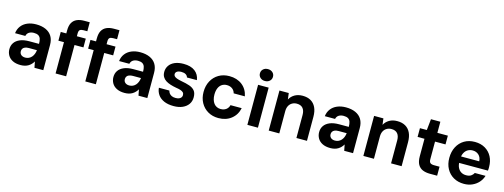

<svg xmlns="http://www.w3.org/2000/svg" viewBox="-15 -1545 6228 2371"><g transform="rotate(15 3099.0 -359.5)"><path d="M236 12Q175 12 134 -9Q93 -30 73 -65.5Q53 -101 53 -143Q53 -190 77 -225Q101 -260 148.5 -280Q196 -300 267 -300H390Q390 -339 381.5 -364.5Q373 -390 352 -402.5Q331 -415 295 -415Q258 -415 233 -399Q208 -383 201 -351H70Q76 -404 105.5 -443Q135 -482 184 -503Q233 -524 296 -524Q367 -524 419 -500.5Q471 -477 498 -432Q525 -387 525 -321V0H412L397 -77Q386 -58 370.5 -41.5Q355 -25 335.5 -13Q316 -1 291 5.5Q266 12 236 12ZM268 -92Q293 -92 313.5 -101.5Q334 -111 349 -128Q364 -145 373 -167.5Q382 -190 385 -215V-218H283Q253 -218 233.5 -210Q214 -202 205 -187.5Q196 -173 196 -155Q196 -135 205 -121Q214 -107 230.5 -99.5Q247 -92 268 -92Z M682 0V-549Q682 -612 703 -649Q724 -686 763 -703Q802 -720 855 -720H926V-605H876Q844 -605 830.5 -592.5Q817 -580 817 -549V0ZM611 -400V-512H931V-400Z M1062 0V-549Q1062 -612 1083 -649Q1104 -686 1143 -703Q1182 -720 1235 -720H1306V-605H1256Q1224 -605 1210.5 -592.5Q1197 -580 1197 -549V0ZM991 -400V-512H1311V-400Z M1566 12Q1505 12 1464 -9Q1423 -30 1403 -65.5Q1383 -101 1383 -143Q1383 -190 1407 -225Q1431 -260 1478.5 -280Q1526 -300 1597 -300H1720Q1720 -339 1711.5 -364.5Q1703 -390 1682 -402.5Q1661 -415 1625 -415Q1588 -415 1563 -399Q1538 -383 1531 -351H1400Q1406 -404 1435.5 -443Q1465 -482 1514 -503Q1563 -524 1626 -524Q1697 -524 1749 -500.5Q1801 -477 1828 -432Q1855 -387 1855 -321V0H1742L1727 -77Q1716 -58 1700.5 -41.5Q1685 -25 1665.5 -13Q1646 -1 1621 5.5Q1596 12 1566 12ZM1598 -92Q1623 -92 1643.5 -101.5Q1664 -111 1679 -128Q1694 -145 1703 -167.5Q1712 -190 1715 -215V-218H1613Q1583 -218 1563.5 -210Q1544 -202 1535 -187.5Q1526 -173 1526 -155Q1526 -135 1535 -121Q1544 -107 1560.5 -99.5Q1577 -92 1598 -92Z M2192 12Q2119 12 2068.5 -10.5Q2018 -33 1991 -72Q1964 -111 1960 -160H2094Q2098 -141 2109.5 -125.5Q2121 -110 2141 -100.5Q2161 -91 2190 -91Q2217 -91 2235 -98.5Q2253 -106 2262 -119Q2271 -132 2271 -148Q2271 -170 2258.5 -182.5Q2246 -195 2223 -202.5Q2200 -210 2166 -215Q2126 -222 2091 -233Q2056 -244 2029.5 -261Q2003 -278 1988 -304Q1973 -330 1973 -367Q1973 -412 1997.5 -448Q2022 -484 2068.5 -504Q2115 -524 2180 -524Q2273 -524 2326 -483.5Q2379 -443 2389 -372H2262Q2256 -395 2235 -408Q2214 -421 2179 -421Q2142 -421 2123 -407.5Q2104 -394 2104 -373Q2104 -358 2114.5 -346.5Q2125 -335 2148 -326.5Q2171 -318 2207 -311Q2271 -300 2315 -284.5Q2359 -269 2382.5 -239.5Q2406 -210 2406 -156Q2406 -105 2379.5 -67.5Q2353 -30 2305.5 -9Q2258 12 2192 12Z M2765 12Q2689 12 2630.5 -22Q2572 -56 2539 -116Q2506 -176 2506 -253Q2506 -333 2539 -394Q2572 -455 2630.5 -489.5Q2689 -524 2766 -524Q2863 -524 2929 -473Q2995 -422 3013 -332H2870Q2861 -368 2832.5 -388.5Q2804 -409 2764 -409Q2728 -409 2700.5 -391Q2673 -373 2658.5 -338.5Q2644 -304 2644 -256Q2644 -221 2652.5 -192.5Q2661 -164 2676.5 -144Q2692 -124 2714.5 -113.5Q2737 -103 2764 -103Q2791 -103 2812.5 -112Q2834 -121 2849 -138.5Q2864 -156 2870 -181H3013Q2995 -93 2928.5 -40.5Q2862 12 2765 12Z M3134 0V-512H3269V0ZM3202 -579Q3166 -579 3142.5 -600.5Q3119 -622 3119 -655Q3119 -688 3142.5 -709.5Q3166 -731 3202 -731Q3239 -731 3262.5 -709.5Q3286 -688 3286 -655Q3286 -622 3262.5 -600.5Q3239 -579 3202 -579Z M3407 0V-512H3526L3536 -432Q3558 -474 3600.5 -499Q3643 -524 3702 -524Q3764 -524 3807 -499Q3850 -474 3873 -425.5Q3896 -377 3896 -306V0H3761V-294Q3761 -350 3735 -380.5Q3709 -411 3657 -411Q3625 -411 3598.5 -396Q3572 -381 3557 -353Q3542 -325 3542 -284V0Z M4196 12Q4135 12 4094 -9Q4053 -30 4033 -65.5Q4013 -101 4013 -143Q4013 -190 4037 -225Q4061 -260 4108.5 -280Q4156 -300 4227 -300H4350Q4350 -339 4341.5 -364.5Q4333 -390 4312 -402.5Q4291 -415 4255 -415Q4218 -415 4193 -399Q4168 -383 4161 -351H4030Q4036 -404 4065.5 -443Q4095 -482 4144 -503Q4193 -524 4256 -524Q4327 -524 4379 -500.5Q4431 -477 4458 -432Q4485 -387 4485 -321V0H4372L4357 -77Q4346 -58 4330.5 -41.5Q4315 -25 4295.5 -13Q4276 -1 4251 5.5Q4226 12 4196 12ZM4228 -92Q4253 -92 4273.5 -101.5Q4294 -111 4309 -128Q4324 -145 4333 -167.5Q4342 -190 4345 -215V-218H4243Q4213 -218 4193.5 -210Q4174 -202 4165 -187.5Q4156 -173 4156 -155Q4156 -135 4165 -121Q4174 -107 4190.5 -99.5Q4207 -92 4228 -92Z M4617 0V-512H4736L4746 -432Q4768 -474 4810.5 -499Q4853 -524 4912 -524Q4974 -524 5017 -499Q5060 -474 5083 -425.5Q5106 -377 5106 -306V0H4971V-294Q4971 -350 4945 -380.5Q4919 -411 4867 -411Q4835 -411 4808.5 -396Q4782 -381 4767 -353Q4752 -325 4752 -284V0Z M5467 0Q5414 0 5374.5 -16.5Q5335 -33 5313 -71.5Q5291 -110 5291 -177V-400H5203V-512H5291L5306 -654H5426V-512H5560V-400H5426V-175Q5426 -141 5441 -128Q5456 -115 5492 -115H5560V0Z M5904 12Q5828 12 5770.5 -21Q5713 -54 5680.5 -113.5Q5648 -173 5648 -252Q5648 -332 5680 -393.5Q5712 -455 5769.5 -489.5Q5827 -524 5904 -524Q5980 -524 6036 -491Q6092 -458 6122 -401Q6152 -344 6152 -271Q6152 -261 6152 -249Q6152 -237 6150 -223H5744V-306H6016Q6014 -357 5982.5 -386Q5951 -415 5905 -415Q5870 -415 5842 -398.5Q5814 -382 5797.5 -349.5Q5781 -317 5781 -267V-238Q5781 -195 5796 -163.5Q5811 -132 5838.5 -115Q5866 -98 5903 -98Q5942 -98 5965 -113Q5988 -128 6001 -153H6138Q6124 -106 6091.5 -69Q6059 -32 6011 -10Q5963 12 5904 12Z"/></g></svg>

Font: DM Sans 12pt
Style: Bold
Weight: 700
Version: Version 4.004;gftools[0.9.30]